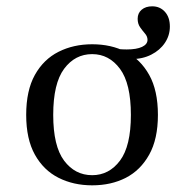

<svg xmlns="http://www.w3.org/2000/svg" viewBox="-20 -564 571 596"><path d="M387.9 -380.6Q374.2 -380.6 362.5 -381.9Q350.8 -383.1 337.9 -385.5L322.6 -415.3Q334.7 -412.9 347.6 -411.7Q360.5 -410.5 373.4 -410.5Q404 -410.5 421 -418.5Q437.9 -426.6 437.9 -440.3Q437.9 -450.8 430.2 -459.7Q422.6 -468.5 414.9 -479.4Q407.3 -490.3 407.3 -505.6Q407.3 -523.4 419.8 -533.9Q432.3 -544.4 452.4 -544.4Q476.6 -544.4 491.9 -527.4Q507.3 -510.5 507.3 -481.5Q507.3 -454 491.9 -431Q476.6 -408.1 449.6 -394.4Q422.6 -380.6 387.9 -380.6ZM266.1 11.3Q208.1 11.3 161.7 -12.1Q115.3 -35.5 88.3 -83.9Q61.3 -132.3 61.3 -207.3Q61.3 -283.1 88.3 -331.5Q115.3 -379.8 161.7 -403.2Q208.1 -426.6 266.1 -426.6Q325 -426.6 370.6 -403.2Q416.1 -379.8 443.1 -331.5Q470.2 -283.1 470.2 -207.3Q470.2 -132.3 443.1 -83.9Q416.1 -35.5 370.6 -12.1Q325 11.3 266.1 11.3ZM266.1 -20.2Q318.5 -20.2 352.4 -65.3Q386.3 -110.5 386.3 -207.3Q386.3 -304.8 352.4 -350.4Q318.5 -396 266.1 -396Q212.9 -396 179 -350.4Q145.2 -304.8 145.2 -207.3Q145.2 -110.5 179 -65.3Q212.9 -20.2 266.1 -20.2Z"/></svg>

Font: Playfair 12pt
Style: Regular
Weight: 400
Designer: Claus Eggers Sørensen
Foundry: Claus Eggers Sørensen
Version: Version 2.000;gftools[0.9.28]